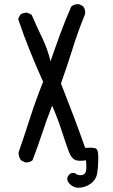

<svg xmlns="http://www.w3.org/2000/svg" viewBox="-20 -764 540 915"><path d="M350.6 130.9Q325.2 128.9 307.6 107.4Q297.9 95.7 301.8 80.1Q307.6 66.4 321.3 60.5H336.9Q348.6 72.3 366.7 70.8Q384.8 69.3 389.2 53.2Q393.6 37.1 389.6 0Q352.5 5.9 335.9 -2.9Q319.3 -11.7 307.6 -42.5Q295.9 -73.2 275.4 -136.7Q254.9 -200.2 228.5 -260.7Q203.1 -196.3 181.6 -130.9Q160.2 -65.4 134.8 0Q121.1 11.7 99.6 9.8L80.1 0Q68.4 -15.6 68.4 -37.1Q97.7 -122.1 125 -207Q152.3 -292 185.5 -374Q152.3 -448.2 122.1 -522.9Q91.8 -597.7 66.4 -673.8L76.2 -693.4Q89.8 -705.1 111.3 -703.1L130.9 -693.4Q154.3 -638.7 180.7 -584.5Q207 -530.3 220.7 -471.7Q244.1 -540 268.1 -605Q292 -669.9 319.3 -732.4Q335 -746.1 356.4 -744.1L376 -734.4Q387.7 -718.8 385.7 -697.3Q352.5 -617.2 326.2 -532.7Q299.8 -448.2 270.5 -366.2Q299.8 -292 329.1 -214.8Q358.4 -137.7 385.7 -59.6Q417 -61.5 433.6 -57.6Q450.2 -53.7 448.2 -3.9Q448.2 29.3 443.4 60.5Q438.5 91.8 412.1 111.3Q385.7 130.9 350.6 130.9Z"/></svg>

Font: JasonHandwriting1
Style: Regular
Weight: 400
Version: Version 1.48.20